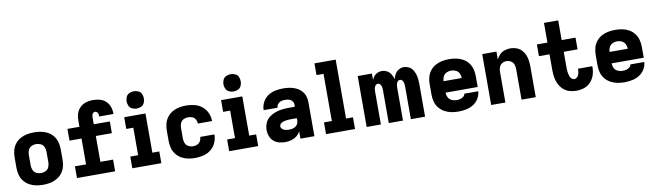

<svg xmlns="http://www.w3.org/2000/svg" viewBox="-41 -1367 6706 1968"><g transform="rotate(-10 3312.0 -383.5)"><path d="M288 8Q325 8 361.5 1Q398 -6 430.5 -24.5Q463 -43 486 -72Q509 -101 518.5 -137Q528 -173 528 -210V-320Q528 -357 518.5 -393Q509 -429 486 -458.5Q463 -488 430.5 -506Q398 -524 361.5 -531Q325 -538 288 -538Q251 -538 214.5 -531Q178 -524 145.5 -506Q113 -488 90 -458.5Q67 -429 57.5 -393Q48 -357 48 -320V-210Q48 -173 57.5 -137Q67 -101 90 -72Q113 -43 145.5 -24.5Q178 -6 214.5 1Q251 8 288 8ZM288 -114Q263 -114 239.5 -125.5Q216 -137 206 -161Q196 -185 196 -210V-320Q196 -345 206 -369Q216 -393 239.5 -404.5Q263 -416 288 -416Q313 -416 336.5 -404.5Q360 -393 370 -369Q380 -345 380 -320V-210Q380 -185 370 -161Q360 -137 336.5 -125.5Q313 -114 288 -114Z M641 0H1038V-122H906V-391H1073V-513H906V-579Q906 -592 908 -604.5Q910 -617 919 -627Q928 -637 941 -637Q953 -637 961.5 -628Q970 -619 972.5 -607.5Q975 -596 975 -585V-582H1123Q1123 -587 1123 -591Q1123 -626 1110.5 -659.5Q1098 -693 1071.5 -717Q1045 -741 1010.5 -750Q976 -759 941 -759Q912 -759 883 -753Q854 -747 829 -731Q804 -715 787 -690.5Q770 -666 763.5 -637Q757 -608 757 -579V-513H632V-391H757V-122H641Z M1217 0H1519V-122H1447V-530H1226V-408H1299V-122H1217ZM1368 -595Q1392 -595 1415 -605.5Q1438 -616 1448 -638.5Q1458 -661 1458 -685Q1458 -709 1448 -732Q1438 -755 1415 -765Q1392 -775 1368 -775Q1344 -775 1321.5 -765Q1299 -755 1288.5 -732Q1278 -709 1278 -685Q1278 -661 1288.5 -638.5Q1299 -616 1321.5 -605.5Q1344 -595 1368 -595Z M1870 8Q1914 8 1957 -2.5Q2000 -13 2035 -41Q2070 -69 2088 -110Q2106 -151 2106 -195V-196H1958V-195Q1958 -173 1946.5 -152.5Q1935 -132 1913.5 -123Q1892 -114 1870 -114Q1845 -114 1822 -126Q1799 -138 1789.5 -161.5Q1780 -185 1780 -210V-320Q1780 -345 1789.5 -369Q1799 -393 1822 -404.5Q1845 -416 1870 -416Q1892 -416 1913.5 -407.5Q1935 -399 1946.5 -378Q1958 -357 1958 -335H2106Q2106 -379 2088 -420Q2070 -461 2035 -489Q2000 -517 1957 -527.5Q1914 -538 1870 -538Q1833 -538 1797 -531Q1761 -524 1728.5 -505.5Q1696 -487 1673.5 -457.5Q1651 -428 1641.5 -392.5Q1632 -357 1632 -320V-210Q1632 -173 1641.5 -137.5Q1651 -102 1673.5 -72.5Q1696 -43 1728.5 -24.5Q1761 -6 1797 1Q1833 8 1870 8Z M2225 0H2527V-122H2455V-530H2234V-408H2307V-122H2225ZM2376 -595Q2400 -595 2423 -605.5Q2446 -616 2456 -638.5Q2466 -661 2466 -685Q2466 -709 2456 -732Q2446 -755 2423 -765Q2400 -775 2376 -775Q2352 -775 2329.5 -765Q2307 -755 2296.5 -732Q2286 -709 2286 -685Q2286 -661 2296.5 -638.5Q2307 -616 2329.5 -605.5Q2352 -595 2376 -595Z M2810 8Q2841 8 2871.5 -0.5Q2902 -9 2927 -28.5Q2952 -48 2967 -76V0H3112V-355Q3112 -388 3101 -420.5Q3090 -453 3065.5 -477Q3041 -501 3010 -514.5Q2979 -528 2945.5 -533Q2912 -538 2878 -538Q2837 -538 2795.5 -529Q2754 -520 2719.5 -496Q2685 -472 2665.5 -433.5Q2646 -395 2646 -353H2791Q2791 -374 2804.5 -390.5Q2818 -407 2838 -413Q2858 -419 2878 -419Q2899 -419 2919.5 -414Q2940 -409 2953.5 -392Q2967 -375 2967 -355V-332H2903Q2867 -332 2831 -327.5Q2795 -323 2760.5 -310.5Q2726 -298 2697 -275Q2668 -252 2654 -217.5Q2640 -183 2640 -147Q2640 -114 2651.5 -83Q2663 -52 2688 -30Q2713 -8 2745 0Q2777 8 2809 8ZM2869 -111Q2851 -111 2833 -114.5Q2815 -118 2800 -130.5Q2785 -143 2785 -161Q2785 -175 2795.5 -185.5Q2806 -196 2819.5 -201Q2833 -206 2847 -208.5Q2861 -211 2875 -212Q2889 -213 2903 -213H2967V-189Q2967 -171 2959.5 -155Q2952 -139 2937 -129Q2922 -119 2904.5 -115Q2887 -111 2869 -111Z M3233 0H3535V-122H3463V-735H3242V-613H3315V-122H3233Z M3656 0H3804V-342Q3804 -358 3806.5 -373.5Q3809 -389 3819 -402.5Q3829 -416 3845 -416Q3861 -416 3871 -402.5Q3881 -389 3883.5 -373.5Q3886 -358 3886 -342V0H4034V-342Q4034 -358 4036.5 -373.5Q4039 -389 4049 -402.5Q4059 -416 4075 -416Q4091 -416 4101 -402.5Q4111 -389 4113.5 -373.5Q4116 -358 4116 -342V0H4264V-342Q4264 -368 4261 -394Q4258 -420 4250 -445Q4242 -470 4227 -492Q4212 -514 4187.5 -526Q4163 -538 4137 -538Q4109 -538 4084 -524Q4059 -510 4045 -485.5Q4031 -461 4024 -434Q4016 -461 4001.5 -485.5Q3987 -510 3961.5 -524Q3936 -538 3907 -538Q3885 -538 3863.5 -529Q3842 -520 3827.5 -502.5Q3813 -485 3804 -464V-530H3656Z M4611 8Q4651 8 4691 0Q4731 -8 4766 -29.5Q4801 -51 4822 -86.5Q4843 -122 4846 -162H4701Q4699 -144 4683 -131.5Q4667 -119 4648.5 -115Q4630 -111 4611 -111Q4586 -111 4561.5 -122Q4537 -133 4525.5 -156.5Q4514 -180 4513 -206H4848V-320Q4848 -357 4838.5 -393Q4829 -429 4806 -458.5Q4783 -488 4750.5 -506Q4718 -524 4681.5 -531Q4645 -538 4608 -538Q4571 -538 4534.5 -531Q4498 -524 4465.5 -506Q4433 -488 4410 -458.5Q4387 -429 4377.5 -393Q4368 -357 4368 -320V-210Q4368 -173 4377.5 -137Q4387 -101 4411 -71.5Q4435 -42 4468 -24Q4501 -6 4537.5 1Q4574 8 4611 8ZM4513 -325Q4514 -350 4525 -373.5Q4536 -397 4559.5 -408Q4583 -419 4608 -419Q4633 -419 4656.5 -408Q4680 -397 4691.5 -373.5Q4703 -350 4703 -325Z M4952 0H5100V-320Q5100 -344 5108.5 -367.5Q5117 -391 5138.5 -403.5Q5160 -416 5184 -416Q5208 -416 5229.5 -403.5Q5251 -391 5259.5 -367.5Q5268 -344 5268 -320V0H5416V-320Q5416 -351 5411.5 -382.5Q5407 -414 5394.5 -443Q5382 -472 5359.5 -494.5Q5337 -517 5307 -527.5Q5277 -538 5246 -538Q5216 -538 5186.5 -528.5Q5157 -519 5135.5 -497.5Q5114 -476 5100 -449V-530H4952Z M5838 8Q5879 8 5919 -5Q5959 -18 5987.5 -49Q6016 -80 6029 -119.5Q6042 -159 6042 -201Q6042 -206 6041 -212H5893Q5893 -210 5893 -207Q5893 -192 5890.5 -177Q5888 -162 5882.5 -148Q5877 -134 5865 -124Q5853 -114 5838 -114Q5822 -114 5810 -125.5Q5798 -137 5792.5 -152Q5787 -167 5784 -182.5Q5781 -198 5780 -213.5Q5779 -229 5779 -245V-408H5923V-530H5779V-735H5631V-530H5521V-408H5631V-245Q5631 -208 5636.5 -171Q5642 -134 5658 -100Q5674 -66 5701.5 -40Q5729 -14 5765 -3Q5801 8 5838 8Z M6339 8Q6379 8 6419 0Q6459 -8 6494 -29.5Q6529 -51 6550 -86.5Q6571 -122 6574 -162H6429Q6427 -144 6411 -131.5Q6395 -119 6376.5 -115Q6358 -111 6339 -111Q6314 -111 6289.5 -122Q6265 -133 6253.5 -156.5Q6242 -180 6241 -206H6576V-320Q6576 -357 6566.5 -393Q6557 -429 6534 -458.5Q6511 -488 6478.5 -506Q6446 -524 6409.5 -531Q6373 -538 6336 -538Q6299 -538 6262.5 -531Q6226 -524 6193.5 -506Q6161 -488 6138 -458.5Q6115 -429 6105.5 -393Q6096 -357 6096 -320V-210Q6096 -173 6105.5 -137Q6115 -101 6139 -71.5Q6163 -42 6196 -24Q6229 -6 6265.5 1Q6302 8 6339 8ZM6241 -325Q6242 -350 6253 -373.5Q6264 -397 6287.5 -408Q6311 -419 6336 -419Q6361 -419 6384.5 -408Q6408 -397 6419.5 -373.5Q6431 -350 6431 -325Z"/></g></svg>

Font: Iosevka Sparkle Heavy
Style: Regular
Weight: 900
Designer: Belleve Invis
Foundry: Belleve Invis
Version: Version 4.5.0; ttfautohint (v1.8.3)